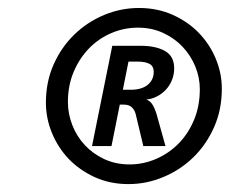

<svg xmlns="http://www.w3.org/2000/svg" viewBox="-20 -716 590 486"><path d="M342.8 -346.2 323.2 -428.2Q319.8 -439.5 312.7 -445.3Q305.7 -451.2 293 -451.2H283.2L262.2 -346.2H212.9L264.2 -600.1H335.9Q374.5 -600.1 397.7 -586.9Q420.9 -573.7 420.9 -543Q420.9 -527.3 415.3 -513.4Q409.7 -499.5 399.9 -489Q390.1 -478.5 377.2 -471.9Q364.3 -465.3 350.1 -463.9Q358.9 -461.4 364.7 -453.1Q370.6 -444.8 376 -428.2L398.9 -346.2ZM369.1 -534.2Q369.1 -548.3 358.6 -554.2Q348.1 -560.1 327.1 -560.1H305.2L291 -488.8H311Q338.4 -488.8 353.8 -501.2Q369.1 -513.7 369.1 -534.2ZM329.1 -646Q293.9 -646 262 -632.3Q230 -618.7 205.6 -593.8Q181.2 -568.8 166.5 -534.2Q151.9 -499.5 151.9 -458Q151.9 -427.7 163.1 -399.2Q174.3 -370.6 194.8 -348.6Q215.3 -326.7 244.1 -313.2Q272.9 -299.8 308.1 -299.8Q342.8 -299.8 375 -313.7Q407.2 -327.6 431.9 -352.5Q456.5 -377.4 471.2 -412.6Q485.8 -447.8 485.8 -490.2Q485.8 -519.5 474.4 -547.6Q462.9 -575.7 442.1 -597.7Q421.4 -619.6 392.6 -632.8Q363.8 -646 329.1 -646ZM332 -695.8Q377.9 -695.8 416.5 -678.7Q455.1 -661.6 482.9 -633.1Q510.7 -604.5 526.1 -567.6Q541.5 -530.8 541.5 -491.2Q541.5 -438.5 522 -394.3Q502.4 -350.1 469.7 -318.1Q437 -286.1 394 -268.1Q351.1 -250 305.2 -250Q258.8 -250 220.5 -267.3Q182.1 -284.7 154.5 -313.2Q127 -341.8 111.6 -379.2Q96.2 -416.5 96.2 -456.1Q96.2 -508.8 115.7 -552.7Q135.3 -596.7 168 -628.4Q200.7 -660.2 243.2 -678Q285.6 -695.8 332 -695.8Z"/></svg>

Font: Code New Roman
Style: Italic
Weight: 400
Italic angle: -11°
Monospace: yes
Designer: Sam Radian
Foundry: Code New Roman
Version: Version 1.508 October 19, 2014